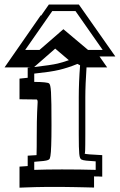

<svg xmlns="http://www.w3.org/2000/svg" viewBox="-79 -760 536 859"><path d="M178.7 -475.6Q189 -478 201.4 -481.7Q213.9 -485.4 229 -490.7L168 -542.5Q144.5 -522.5 120.1 -500.5Q95.7 -478.5 73.7 -460Q149.9 -468.8 178.7 -475.6ZM103 -690.9H105.5L139.6 -739.7H273.9L437 -507.3H366.2L400.4 -458.5H308.1Q305.7 -423.8 304.2 -388.2Q302.7 -352.5 302.7 -324.7V-158.7Q302.7 -131.8 302.5 -114.7Q302.2 -97.7 302 -88.1Q301.8 -78.6 301 -75.4Q300.3 -72.3 298.8 -72.8Q301.8 -70.8 321.8 -69.3Q341.8 -67.9 378.4 -65.9V30.3Q370.1 29.8 360.8 29.5Q351.6 29.3 341.8 29.3V79.1Q324.2 78.6 301.5 78.1Q278.8 77.6 254.6 77.1Q230.5 76.7 206.3 76.4Q182.1 76.2 161.6 76.2Q144 76.2 122.8 76.4Q101.6 76.7 80.6 77.1Q59.6 77.6 40.5 78.4Q21.5 79.1 8.3 79.6V-14.6Q19.5 -15.6 28.6 -15.9Q37.6 -16.1 44.9 -17.1V-63.5Q57.6 -64.5 67.1 -64.9Q76.7 -65.4 84.5 -65.9Q85 -82.5 85.2 -103.8Q85.4 -125 85.4 -151.4Q85.4 -189 85.9 -215.3Q86.4 -241.7 87.2 -259.3Q87.9 -276.9 88.6 -287.1Q89.4 -297.4 89.4 -303Q89.4 -308.6 88.4 -311Q87.4 -313.5 85.4 -314.9Q79.1 -314.9 59.1 -315.2Q39.1 -315.4 8.3 -315.9V-408.2Q18.1 -409.2 27.1 -410.2Q36.1 -411.1 44.9 -412.1V-457Q48.8 -457.5 52 -457.8Q55.2 -458 58.6 -458.5H-58.6ZM33.7 -536.6H97.7L204.6 -629.4L314.9 -536.6H380.4L258.8 -710.4H154.8ZM74.2 0Q101.1 -1 132.1 -1.5Q163.1 -2 198.2 -2Q239.7 -2 276.9 -1.5Q314 -1 349.1 0V-38.1Q322.8 -39.6 307.1 -41.3Q291.5 -43 285.2 -46.4Q281.7 -48.3 279.3 -53.7Q276.9 -59.1 275.6 -71.5Q274.4 -84 273.9 -105Q273.4 -126 273.4 -158.7V-324.7Q273.4 -391.6 279.3 -467.8L267.6 -474.1Q245.1 -464.8 224.6 -458.3Q204.1 -451.7 185.5 -447.3Q167 -442.9 139.2 -438.7Q111.3 -434.6 74.2 -430.7V-393.6Q132.8 -393.1 140.6 -386.7Q143.6 -384.3 145.8 -376Q147.9 -367.7 149.2 -347.4Q150.4 -327.1 150.9 -292Q151.4 -256.8 151.4 -200.2Q151.4 -144 150.1 -109.4Q148.9 -74.7 146.5 -62Q145 -55.2 143.8 -51Q142.6 -46.9 136.2 -44.2Q129.9 -41.5 115.7 -39.8Q101.6 -38.1 74.2 -36.1Z"/></svg>

Font: XB Kayhan Sayeh
Style: Regular
Weight: 700
Designer: Behnam
Foundry: Irmug
Version: Version 7.300 2009